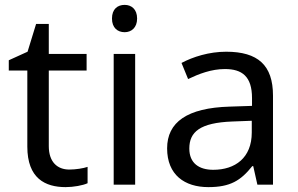

<svg xmlns="http://www.w3.org/2000/svg" viewBox="-20 -757 1220 787"><path d="M264 -62C215 -62 180 -93 180 -158V-468H335V-536H180V-659H128L93 -545L16 -510V-468H92V-156C92 -26 165 10 249 10C281 10 320 3 339 -6V-73C322 -67 290 -62 264 -62Z M491 -737C462 -737 439 -720 439 -681C439 -643 462 -625 491 -625C518 -625 542 -643 542 -681C542 -720 518 -737 491 -737ZM534 -536H446V0H534Z M907 -545C837 -545 771 -524 724 -499L751 -433C795 -454 846 -474 902 -474C972 -474 1013 -444 1013 -355V-323L922 -320C747 -315 665 -256 665 -149C665 -40 737 10 834 10C924 10 967 -17 1014 -76H1018L1035 0H1099V-365C1099 -490 1037 -545 907 -545ZM933 -259 1012 -262V-214C1012 -110 944 -61 854 -61C796 -61 756 -88 756 -148C756 -216 799 -254 933 -259Z"/></svg>

Font: Noto Sans Inscriptional Parthian
Style: Regular
Weight: 400
Designer: Monotype Design Team
Foundry: Monotype Imaging Inc.
Version: Version 2.003